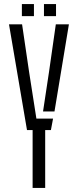

<svg xmlns="http://www.w3.org/2000/svg" viewBox="-20 -919 381 939"><path d="M139.5 0V-283H112L24 -800H88L122.5 -566L158 -339H239.5L229 -283H201V0ZM190.5 -374 219.5 -566 253 -800H317L246.5 -374ZM195 -840V-899H254V-840ZM87 -840V-899H146V-840Z"/></svg>

Font: Big Shoulders Stencil Text Light
Style: Regular
Weight: 300
Designer: Patric King
Foundry: XO Type Co
Version: Version 1.000